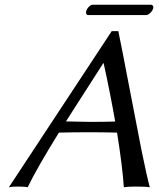

<svg xmlns="http://www.w3.org/2000/svg" viewBox="-20 -790 673 813"><path d="M598.1 -726.1H354.5Q348.1 -726.1 345.7 -730.7Q343.3 -735.4 344.7 -741.2Q346.7 -751 355.5 -760.5Q364.3 -770 372.6 -770H617.7Q624.5 -770 627.4 -765.4Q630.4 -760.7 628.9 -755.9Q627 -746.1 617.2 -736.1Q607.4 -726.1 598.1 -726.1ZM229.5 -228.5Q134.3 -74.7 97.2 2.9Q85.9 0 53.2 0Q30.3 0 17.6 2.9L453.1 -658.2H481Q498 -576.7 527.3 -421.9L579.1 -154.3Q602.1 -41.5 614.3 2.9Q597.7 0 555.2 0Q522 0 504.4 2.9Q498.5 -85.9 475.6 -228.5Q418.9 -230 358.9 -230Q286.6 -230 229.5 -228.5ZM467.8 -275.4Q445.3 -402.8 418.9 -522H417L259.3 -275.9Q268.6 -275.9 307.6 -274.9Q346.7 -273.9 363.3 -273.9Q418 -273.9 467.8 -275.4Z"/></svg>

Font: Linux Biolinum G
Style: Italic
Weight: 400
Italic angle: -12°
Designer: Philipp H. Poll
Foundry: Philipp H. Poll
Version: Version 0.5.1